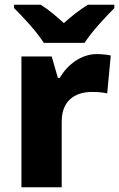

<svg xmlns="http://www.w3.org/2000/svg" viewBox="-20 -786 500 806"><path d="M164 -606H335C364 -652 425 -717 460 -752V-766H349C314 -745 283 -720 248 -689C214 -720 186 -744 151 -766H39V-752C76 -716 135 -652 164 -606ZM386 -559C321 -559 262 -514 231 -459H223L197 -549H70V0H239V-275C239 -377 311 -400 366 -400C398 -400 416 -397 430 -394L445 -553C433 -556 407 -559 386 -559Z"/></svg>

Font: Noto Sans Thai Looped ExtraBold
Style: Regular
Weight: 800
Designer: Cadson Demak Team
Foundry: Cadson Demak Co., Ltd.
Version: Version 1.001